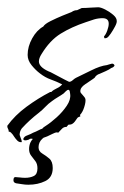

<svg xmlns="http://www.w3.org/2000/svg" viewBox="-52 -336 341 528"><path d="M6 55Q0 55 -4.5 50.5Q-9 46 -13 40L-17 34Q-19 32 -21.5 29Q-24 26 -28 26Q-28 21 -30 18Q-32 15 -32 10Q-11 -19 21 -42.5Q53 -66 86 -83H89Q95 -89 104 -93Q113 -97 119 -104Q103 -112 87.5 -117.5Q72 -123 58 -134Q46 -143 35 -156.5Q24 -170 24 -185Q24 -208 36.5 -230.5Q49 -253 67 -263Q71 -270 87 -278Q103 -286 120 -293Q137 -300 145 -303Q152 -308 160 -308L173 -314H174Q184 -314 197 -315Q210 -316 218 -316Q225 -316 237 -310Q249 -304 259 -295.5Q269 -287 269 -279Q270 -274 264.5 -263.5Q259 -253 252.5 -243.5Q246 -234 242 -232L239 -231H235L234 -236Q239 -241 243 -252Q247 -263 247 -271Q247 -286 230 -286Q218 -286 206.5 -282.5Q195 -279 184 -275Q145 -262 115 -243.5Q85 -225 62 -187Q55 -176 55 -167Q55 -152 81 -140Q85 -139 98.5 -131.5Q112 -124 125 -117.5Q138 -111 138 -111Q143 -111 148 -115.5Q153 -120 157 -122Q174 -130 199 -142.5Q224 -155 242 -157Q245 -158 248.5 -159Q252 -160 256 -161Q261 -161 263 -156Q261 -151 254 -149Q249 -145 239 -140.5Q229 -136 222 -133Q215 -131 210 -125Q209 -122 204 -119Q197 -114 182.5 -104.5Q168 -95 169 -84Q169 -81 175.5 -74.5Q182 -68 183 -63Q184 -55 179.5 -41Q175 -27 168 -20L169 -16Q162 -14 160 -10.5Q158 -7 154 -2Q151 2 147 4.5Q143 7 136 7L131 13H130Q123 13 118 18.5Q113 24 108 29L105 28Q100 28 91.5 32.5Q83 37 78 39Q71 42 63 44Q55 46 45 46Q42 46 39 46Q36 46 33 45Q32 46 30 46L27 48Q21 50 18 50Q12 50 12 46Q13 43 16 40Q18 38 25 35.5Q32 33 39 29Q47 26 53.5 22.5Q60 19 64 18Q65 17 66 16Q67 15 68 14L74 10Q88 1 104 -13.5Q120 -28 131.5 -45Q143 -62 141 -77Q141 -79 140 -84Q139 -89 136 -89Q133 -89 129 -85Q125 -81 123 -79Q116 -74 107.5 -69Q99 -64 91 -58Q81 -51 73 -42.5Q65 -34 55 -26Q42 -16 30.5 -5.5Q19 5 8 17Q2 25 2 35Q3 39 5 43.5Q7 48 8 53L7 55ZM26 172Q17 172 8.5 170.5Q0 169 -8 168Q-15 166 -15 160Q-15 151 -10 151Q-5 151 2.5 152Q10 153 17 153Q31 153 41 148Q51 143 51 127Q51 115 45.5 107.5Q40 100 34 92.5Q28 85 28 74Q28 53 44 41Q60 29 83 29Q89 29 90 31L89 33Q75 36 64.5 45.5Q54 55 54 69Q54 80 64 86Q74 92 83.5 100Q93 108 93 126Q93 152 72.5 162Q52 172 26 172Z"/></svg>

Font: Qwitcher Grypen
Style: Bold
Weight: 700
Designer: Robert E. Leuschke
Foundry: Robert E. Leuschke
Version: Version 1.100; ttfautohint (v1.8.3)